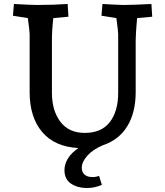

<svg xmlns="http://www.w3.org/2000/svg" viewBox="-20 -730 831 965"><path d="M304 125Q304 95 321.5 66.5Q339 38 374 14Q255 8 192 -66.5Q129 -141 129 -267V-558Q129 -572 120 -639L45 -651L50 -710Q140 -705 166 -705Q248 -705 320 -710L324 -646L248 -639Q241 -580 241 -528V-264Q241 -174 283.5 -118Q326 -62 406 -62Q490 -62 532 -116.5Q574 -171 574 -264V-558Q574 -572 565 -639L490 -651L495 -710Q583 -705 601 -705Q646 -705 741 -710L745 -646L669 -639Q662 -560 662 -528V-267Q662 -165 620 -96Q578 -27 497 0Q447 21 419 52.5Q391 84 391 113Q391 135 405 147.5Q419 160 445 160Q462 160 478 154L492 199Q456 215 417 215Q370 215 337 193Q304 171 304 125Z"/></svg>

Font: Andada Pro SemiBold
Style: Regular
Weight: 600
Designer: Carolina Giovagnoli
Foundry: Huerta Tipografica
Version: Version 3.005